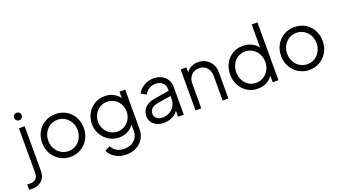

<svg xmlns="http://www.w3.org/2000/svg" viewBox="-133 -1450 4216 2363"><g transform="rotate(-20 1975.0 -268.5)"><path d="M-63 216V147Q-42 150 -21 150Q22 150 49.5 124Q77 98 77 50V-536H152V50Q152 130 102 175Q52 220 -23 220Q-50 220 -63 216ZM115 -726Q136 -726 150 -712Q164 -698 164 -677Q164 -656 150 -642Q136 -628 115 -628Q94 -628 80 -642Q66 -656 66 -677Q66 -698 80 -712Q94 -726 115 -726Z M284 -269Q284 -348 319.5 -411.5Q355 -475 417.5 -511.5Q480 -548 557 -548Q634 -548 696 -512Q758 -476 793.5 -412Q829 -348 829 -269Q829 -188 792.5 -124Q756 -60 693.5 -24Q631 12 557 12Q482 12 419.5 -24.5Q357 -61 320.5 -125.5Q284 -190 284 -269ZM557 -63Q610 -63 654 -90Q698 -117 723.5 -164.5Q749 -212 749 -269Q749 -326 723.5 -372.5Q698 -419 654 -446Q610 -473 557 -473Q504 -473 459.5 -446Q415 -419 389.5 -372.5Q364 -326 364 -269Q364 -211 389.5 -164Q415 -117 459.5 -90Q504 -63 557 -63Z M982 88 1051 51Q1068 92 1110 118.5Q1152 145 1213 145Q1262 145 1303.5 125.5Q1345 106 1369.5 68.5Q1394 31 1394 -21V-107Q1364 -60 1313.5 -34Q1263 -8 1203 -8Q1129 -8 1068.5 -44Q1008 -80 973.5 -141.5Q939 -203 939 -278Q939 -353 973.5 -414.5Q1008 -476 1068 -512Q1128 -548 1203 -548Q1261 -548 1311 -523Q1361 -498 1394 -455V-536H1469V-21Q1469 48 1436.5 103Q1404 158 1346 189Q1288 220 1215 220Q1133 220 1071.5 184Q1010 148 982 88ZM1207 -83Q1258 -83 1301 -109.5Q1344 -136 1369 -181Q1394 -226 1394 -278Q1394 -330 1369 -375Q1344 -420 1301 -446.5Q1258 -473 1207 -473Q1155 -473 1111.5 -446.5Q1068 -420 1043.5 -375.5Q1019 -331 1019 -278Q1019 -225 1043.5 -180.5Q1068 -136 1111 -109.5Q1154 -83 1207 -83Z M1601 -139Q1601 -204 1643.5 -249Q1686 -294 1772 -308L1966 -340V-368Q1966 -416 1931 -446Q1896 -476 1840 -476Q1792 -476 1755 -452Q1718 -428 1699 -388L1631 -425Q1654 -477 1713.5 -512.5Q1773 -548 1840 -548Q1898 -548 1944 -525Q1990 -502 2015.5 -461Q2041 -420 2041 -368V0H1966V-77Q1939 -37 1889 -12.5Q1839 12 1778 12Q1728 12 1687.5 -7.5Q1647 -27 1624 -61.5Q1601 -96 1601 -139ZM1783 -56Q1836 -56 1878 -79Q1920 -102 1943 -142.5Q1966 -183 1966 -232V-272L1790 -243Q1734 -234 1707.5 -207.5Q1681 -181 1681 -142Q1681 -106 1710 -81Q1739 -56 1783 -56Z M2195 -536H2270V-470Q2294 -507 2334.5 -527.5Q2375 -548 2424 -548Q2480 -548 2526 -522Q2572 -496 2598.5 -450Q2625 -404 2625 -348V0H2550V-319Q2550 -391 2512 -432Q2474 -473 2411 -473Q2348 -473 2309 -431.5Q2270 -390 2270 -319V0H2195Z M2746 -268Q2746 -347 2780 -411Q2814 -475 2874.5 -511.5Q2935 -548 3010 -548Q3072 -548 3122.5 -523.5Q3173 -499 3206 -455V-757H3281V0H3206V-87Q3175 -40 3123.5 -14Q3072 12 3010 12Q2935 12 2875 -24.5Q2815 -61 2780.5 -125Q2746 -189 2746 -268ZM3014 -63Q3067 -63 3111 -90Q3155 -117 3180.5 -164Q3206 -211 3206 -268Q3206 -325 3180.5 -372Q3155 -419 3111 -446Q3067 -473 3014 -473Q2961 -473 2918 -446Q2875 -419 2850.5 -372.5Q2826 -326 2826 -268Q2826 -210 2850.5 -163.5Q2875 -117 2918 -90Q2961 -63 3014 -63Z M3413 -269Q3413 -348 3448.5 -411.5Q3484 -475 3546.5 -511.5Q3609 -548 3686 -548Q3763 -548 3825 -512Q3887 -476 3922.5 -412Q3958 -348 3958 -269Q3958 -188 3921.5 -124Q3885 -60 3822.5 -24Q3760 12 3686 12Q3611 12 3548.5 -24.5Q3486 -61 3449.5 -125.5Q3413 -190 3413 -269ZM3686 -63Q3739 -63 3783 -90Q3827 -117 3852.5 -164.5Q3878 -212 3878 -269Q3878 -326 3852.5 -372.5Q3827 -419 3783 -446Q3739 -473 3686 -473Q3633 -473 3588.5 -446Q3544 -419 3518.5 -372.5Q3493 -326 3493 -269Q3493 -211 3518.5 -164Q3544 -117 3588.5 -90Q3633 -63 3686 -63Z"/></g></svg>

Font: Eudoxus Sans
Style: Regular
Weight: 400
Designer: Stijn de Vries
Foundry: tokotype
Version: Version 2.005